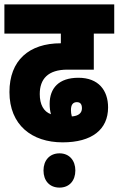

<svg xmlns="http://www.w3.org/2000/svg" viewBox="-20 -642 540 874"><path d="M265 6C398 6 472 -52 472 -153C472 -230 429 -288 337 -288C248 -288 206 -241 206 -169C206 -151 208 -136 212 -122C178 -134 161 -167 161 -214C161 -282 198 -325 287 -325H407V-489H500V-622H0V-489H257V-445C112 -445 23 -367 23 -223C23 -73 125 6 265 6ZM303 -141C303 -165 312 -177 330 -177C346 -177 353 -167 353 -149C353 -128 338 -114 307 -112C304 -122 303 -132 303 -141ZM178 134C178 180 205 212 251 212C296 212 323 180 323 134C323 89 296 56 251 56C205 56 178 89 178 134Z"/></svg>

Font: Noto Sans Devanagari ExtraCondensed Black
Style: Regular
Weight: 900
Width: 2
Designer: Jelle Bosma - Monotype Design Team
Foundry: Monotype Imaging Inc.
Version: Version 2.004